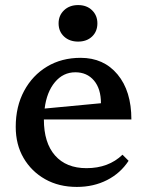

<svg xmlns="http://www.w3.org/2000/svg" viewBox="-20 -724 580 757"><path d="M283 13Q212 13 158 -17.5Q104 -48 73 -101Q42 -154 42 -224Q42 -304 75 -365.5Q108 -427 165.5 -461.5Q223 -496 298 -496Q389 -496 443.5 -430.5Q498 -365 498 -253H153Q153 -161 197 -111Q241 -61 321 -61Q408 -61 463 -114L487 -90Q455 -41 402 -14Q349 13 283 13ZM277 -439Q229 -439 196.5 -400Q164 -361 156 -296L378 -317Q378 -374 350.5 -406.5Q323 -439 277 -439ZM288 -560Q254 -560 232.5 -580Q211 -600 211 -632Q211 -663 232.5 -683.5Q254 -704 288 -704Q322 -704 343 -683.5Q364 -663 364 -632Q364 -600 343 -580Q322 -560 288 -560Z"/></svg>

Font: Platypi
Style: Regular
Weight: 400
Designer: David Sargent
Foundry: Bolt Cutter Type
Version: Version 1.200; ttfautohint (v1.8.4.7-5d5b)